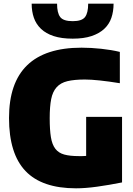

<svg xmlns="http://www.w3.org/2000/svg" viewBox="-20 -1011 724 1043"><path d="M375 -801Q314 -801 271.5 -815Q229 -829 202.5 -854.5Q176 -880 164 -914.5Q152 -949 152 -991H290Q290 -941 307 -918.5Q324 -896 375 -896Q425 -896 442 -918.5Q459 -941 459 -991H597Q597 -949 585 -914Q573 -879 546 -854Q519 -829 477 -815Q435 -801 375 -801ZM393 12Q208 12 118.5 -82Q29 -176 29 -370Q29 -752 423 -752Q474 -752 530 -746Q586 -740 631 -729V-559Q569 -569 521.5 -574Q474 -579 441 -579Q383 -579 346 -570Q309 -561 287.5 -537Q266 -513 258 -472.5Q250 -432 250 -369Q250 -306 256.5 -266Q263 -226 280.5 -203Q298 -180 329 -171.5Q360 -163 408 -163Q417 -163 427 -163Q437 -163 448 -164V-376H643V-20Q573 -6 508.5 3Q444 12 393 12Z"/></svg>

Font: Encode Sans Narrow
Style: Black
Weight: 900
Designer: Pablo Impallari, Andres Torresi
Foundry: Pablo Impallari, Andres Torresi
Version: Version 1.000; ttfautohint (v1.00) -l 8 -r 50 -G 200 -x 14 -